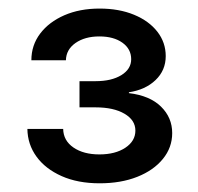

<svg xmlns="http://www.w3.org/2000/svg" viewBox="-20 -854 461 448"><path d="M212.4 -426.3Q161.6 -426.3 123.8 -443.1Q85.9 -460 65.2 -488.5Q44.4 -517.1 43.9 -553.2H127.4Q127.9 -525.9 151.4 -509.8Q174.8 -493.7 211.9 -493.7Q249 -493.7 272.5 -509.3Q295.9 -524.9 295.9 -549.3Q295.9 -573.7 270.5 -588.6Q245.1 -603.5 203.1 -603.5H165.5V-664.6H203.1Q240.2 -664.6 263.2 -678.7Q286.1 -692.9 286.1 -715.8Q286.1 -739.7 265.6 -754.4Q245.1 -769 211.9 -769Q178.2 -769 156.2 -753.7Q134.3 -738.3 133.8 -713.4H53.2Q53.2 -748.5 73.7 -775.6Q94.2 -802.7 130.1 -818.4Q166 -834 212.4 -834Q257.8 -834 292.7 -819.6Q327.6 -805.2 347.2 -780Q366.7 -754.9 366.7 -723.1Q366.7 -689.9 343 -667.2Q319.3 -644.5 280.8 -638.7V-636.7Q329.6 -630.9 355.7 -605.2Q381.8 -579.6 381.8 -543.5Q381.8 -509.8 360.1 -483.2Q338.4 -456.5 300.3 -441.4Q262.2 -426.3 212.4 -426.3Z"/></svg>

Font: Inter 24pt
Style: Regular
Weight: 400
Designer: Rasmus Andersson
Foundry: rsms
Version: Version 4.001;git-66647c0bb